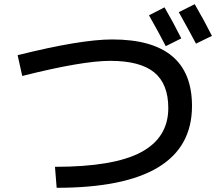

<svg xmlns="http://www.w3.org/2000/svg" viewBox="-20 -870 1040 915"><path d="M690 -797 764 -835Q806 -763 844 -687L770 -650Q734 -720 690 -797ZM832 -812 908 -850Q955 -769 990 -699L914 -662Q884 -719 832 -812ZM64 -607Q364 -682 515 -682Q895 -682 895 -365Q895 25 250 25L242 -75Q522 -75 652 -144.5Q782 -214 782 -355Q782 -470 715 -525Q648 -580 505 -580Q372 -580 86 -508Z"/></svg>

Font: Mplus 1p Medium
Style: Regular
Weight: 500
Version: Version 1.061